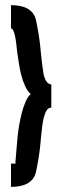

<svg xmlns="http://www.w3.org/2000/svg" viewBox="-20 -731 227 749"><path d="M22.9 -2V-92.8H41Q40 -92.8 40.5 -102.3Q41 -111.8 42.5 -127Q43.9 -142.1 45.4 -161.1Q46.9 -180.2 48.8 -199.2Q50.8 -219.2 54.9 -243.2Q59.1 -267.1 64.9 -290Q70.8 -313 79.3 -333Q87.9 -353 99.1 -363.8H100.1Q86.9 -376 77.9 -395.5Q68.8 -415 63 -438Q57.1 -460.9 53.5 -484.9Q49.8 -508.8 46.9 -529.8Q44.9 -547.9 43 -564Q41 -580.1 38.1 -592.5Q35.2 -605 31.5 -612.5Q27.8 -620.1 22.9 -620.1V-710.9Q106 -710.9 120.1 -653.8Q126 -627 131.1 -595.5Q136.2 -564 139.2 -527.8Q141.1 -504.9 144 -483.4Q147 -461.9 149.9 -441.9Q159.7 -401.9 180.2 -401.9V-311Q168.9 -311 162.4 -301Q155.8 -291 151.4 -274.4Q147 -257.8 144.5 -237.3Q142.1 -216.8 140.1 -195.8Q140.1 -193.8 139.6 -190.9Q139.2 -188 139.2 -186Q136.2 -149.9 131.1 -117.9Q126 -85.9 120.1 -59.1Q106 -2 22.9 -2Z"/></svg>

Font: Fundamental  Brigade Condensed
Style: Regular
Weight: 400
Width: 3
Designer: Peter Wiegel, original typeface by Carl Albert Fahrenwaldt 1901
Foundry: Peter Wiegel
Version: Version 0.000 2012 initial release